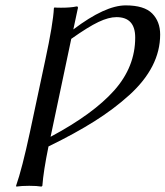

<svg xmlns="http://www.w3.org/2000/svg" viewBox="-20 -460 618 717"><path d="M161.1 86.9Q142.1 179.7 138.2 233.9L134.8 236.8Q118.2 233.9 88.9 233.9Q60.5 233.9 41 236.8L40 233.9Q62.5 169.9 91.8 33.2L148.9 -234.9Q178.7 -373.5 181.2 -429.2L183.1 -432.1Q189.9 -431.2 208 -431.2Q244.6 -431.2 266.1 -436Q271 -436 271 -432.1Q271 -427.7 270 -425.8L253.9 -350.1Q372.6 -439.9 449.2 -439.9Q518.6 -439.9 548.3 -409.7Q578.1 -379.4 578.1 -331.1Q578.1 -270 549.1 -213.4Q520 -156.7 462.9 -105Q405.8 -53.2 333 -7.3Q260.3 38.6 161.1 86.9ZM415 -396Q385.7 -396 347.7 -377.9Q309.6 -359.9 246.1 -314.9L168.9 50.8Q328.1 -34.2 406.5 -122.3Q484.9 -210.4 484.9 -319.8Q484.9 -396 415 -396Z"/></svg>

Font: Linear Smooth
Style: Italic
Weight: 400
Designer: Philipp H. Poll, Flanker
Foundry: Philipp H. Poll, reworked by Flanker
Version: Version 1.061 | FøM Fix